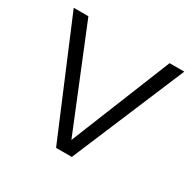

<svg xmlns="http://www.w3.org/2000/svg" viewBox="-124 -656 785 782"><g transform="rotate(30 268.5 -265.0)"><path d="M232 0H306L529 -530H460L270 -59L78 -530H9Z"/></g></svg>

Font: Roundo
Style: Regular
Weight: 400
Designer: Shiva Nallaperumal
Foundry: Indian Type Foundry
Version: Version 2.000